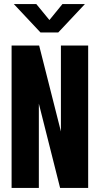

<svg xmlns="http://www.w3.org/2000/svg" viewBox="-20 -924 490 944"><path d="M37 0V-700H172.5L279.5 -277.5V-700H413.5V0H275.5L171 -414.5V0ZM48 -904H158.5L223 -825.5L287 -904H397.5L266.5 -764.5H179Z"/></svg>

Font: Trispace Condensed SemiBold
Style: Regular
Weight: 600
Width: 3
Designer: Tyler Finck
Foundry: Etcetera Type Company
Version: Version 1.210; ttfautohint (v1.8.3)